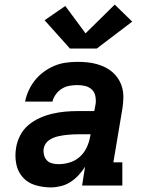

<svg xmlns="http://www.w3.org/2000/svg" viewBox="-20 -807 640 835"><path d="M201 8Q166 8 133 -2Q100 -12 78.5 -36.5Q57 -61 50.5 -95Q44 -129 50 -164Q54 -191 67.5 -217.5Q81 -244 103.5 -263Q126 -282 153 -294Q180 -306 208 -312.5Q236 -319 263.5 -321.5Q291 -324 319 -324H390L396 -356Q398 -373 394.5 -390Q391 -407 379 -418Q367 -429 350.5 -433Q334 -437 316 -437Q300 -437 282.5 -434Q265 -431 249.5 -421.5Q234 -412 223 -397Q212 -382 208 -365H89Q94 -390 105 -414Q116 -438 132.5 -458.5Q149 -479 171 -495Q193 -511 217 -521Q241 -531 266.5 -534.5Q292 -538 316 -538Q338 -538 359 -536Q380 -534 400 -528.5Q420 -523 438 -514Q456 -505 471 -491.5Q486 -478 496.5 -460.5Q507 -443 512 -423Q517 -403 516.5 -382Q516 -361 513 -339L473 -101H512V0H337L350 -82Q338 -63 322 -45.5Q306 -28 286.5 -15.5Q267 -3 244.5 2.5Q222 8 201 8ZM235 -93Q259 -93 283.5 -100.5Q308 -108 327 -125Q346 -142 357 -165.5Q368 -189 372 -213L374 -223H319Q308 -223 297.5 -222.5Q287 -222 276.5 -221Q266 -220 255.5 -218.5Q245 -217 234 -214.5Q223 -212 213 -208Q203 -204 193.5 -197.5Q184 -191 178 -181.5Q172 -172 170 -161Q168 -147 171.5 -133Q175 -119 184 -109.5Q193 -100 207 -96.5Q221 -93 235 -93ZM401 -596H284L174 -719L264 -781L352 -662L479 -787L555 -713Z"/></svg>

Font: Iosevka Curly Slab ExObl
Style: Bold
Weight: 700
Width: 7
Italic angle: -9°
Monospace: yes
Designer: Belleve Invis
Foundry: Belleve Invis
Version: Version 11.0.0; ttfautohint (v1.8.3)